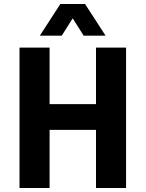

<svg xmlns="http://www.w3.org/2000/svg" viewBox="-20 -944 731 964"><path d="M78 0V-705H229V-421H462V-705H613V0H462V-292H229V0ZM180 -765 283 -924H407L510 -765H400L345 -852L290 -765Z"/></svg>

Font: Nunito Sans 7pt Condensed ExtraBold
Style: Regular
Weight: 800
Width: 3
Designer: Vernon Adams
Foundry: Vernon Adams
Version: Version 3.101;gftools[0.9.27]